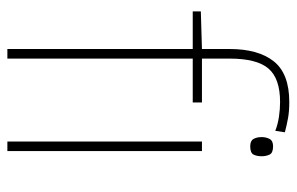

<svg xmlns="http://www.w3.org/2000/svg" viewBox="-162 -643 805 521"><g transform="rotate(90 240.5 -382.5)"><path d="M258 -503H139V0H113V-503H11V-525L113 -528V-603Q113 -681 146.5 -723Q180 -765 257 -765Q282 -765 301 -761.5Q320 -758 339 -753L335 -727Q317 -734 296.5 -737Q276 -740 257 -740Q193 -740 166 -708.5Q139 -677 139 -603V-528H258ZM377 -721Q395 -721 399.5 -711.5Q404 -702 404 -690Q404 -677 399.5 -668Q395 -659 377 -659Q362 -659 357 -668Q352 -677 352 -690Q352 -702 357 -711.5Q362 -721 377 -721ZM390 -528V0H364V-528Z"/></g></svg>

Font: Noto Sans Thin
Style: Regular
Weight: 100
Designer: Monotype Design Team
Foundry: Monotype Imaging Inc.
Version: Version 2.007